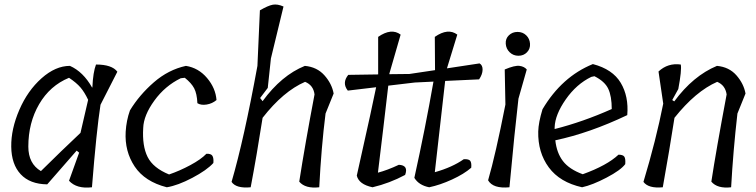

<svg xmlns="http://www.w3.org/2000/svg" viewBox="-20 -833 3363 854"><path d="M321 -163 190 -13Q113 -14 72 -58Q31 -102 30 -180.5Q29 -259 66 -344.5Q103 -430 165 -485Q227 -540 291 -540Q350 -514 390 -443L391 -446Q394 -512 407 -546Q478 -546 502 -514L427 -367Q409 -251 389 0Q321 8 287 -29L332 -154ZM106 -181Q106 -105 162 -72Q253 -162 338 -242L372 -389Q356 -423 338 -444Q320 -465 287 -487Q202 -452 154 -369.5Q106 -287 106 -181Z M807 -540Q863 -531 901 -486Q939 -441 943 -388Q924 -372 899 -368Q874 -364 858 -374Q856 -417 843.5 -440.5Q831 -464 802 -487L784 -485Q714 -451 666.5 -385.5Q619 -320 617 -264Q612 -184 636.5 -135Q661 -86 732 -57Q779 -73 826.5 -98.5Q874 -124 898 -149Q919 -150 925 -139.5Q931 -129 929 -108Q900 -76 835.5 -42Q771 -8 722 0Q624 -25 579 -92.5Q534 -160 539 -247Q542 -297 558 -342Q600 -411 664.5 -467Q729 -523 807 -540Z M1137 -397 1148 -383Q1232 -498 1336 -540Q1390 -535 1423 -498Q1456 -461 1464 -417L1428 -328Q1409 -177 1400 0Q1338 7 1311 -25Q1337 -192 1379 -413Q1374 -454 1337 -469Q1240 -427 1148 -309Q1122 -142 1095 0Q1030 6 1010 -24Q1065 -212 1125 -540L1136 -787Q1172 -808 1193 -812Q1214 -816 1241 -804L1185 -573L1171 -442Z M2111 -480 1960 -473Q1958 -457 1914 -67Q1992 -89 2043 -125Q2066 -126 2072 -117Q2078 -108 2076 -87Q2044 -59 1990.5 -34.5Q1937 -10 1889 0Q1843 -9 1823 -42Q1872 -264 1908 -470L1825 -466L1707 -452Q1700 -388 1684.5 -260Q1669 -132 1661 -65Q1703 -76 1754 -100Q1798 -98 1782 -55Q1713 -18 1637 0Q1576 -13 1567 -52Q1642 -387 1653 -445L1527 -430Q1500 -464 1529 -500L1662 -502V-669Q1721 -710 1762 -679L1712 -506V-503L1801 -504L1915 -521L1914 -669Q1973 -710 2014 -679L1968 -529L2113 -551Q2127 -543 2126.5 -522.5Q2126 -502 2111 -480Z M2228 -368 2225 -524Q2270 -543 2291 -540Q2312 -537 2323 -524L2286 -394Q2269 -249 2246 0Q2173 7 2151 -31Q2184 -144 2228 -368ZM2337.5 -638.5Q2339 -616 2324 -600.5Q2309 -585 2286 -585Q2263 -585 2247 -600.5Q2231 -616 2229.5 -638.5Q2228 -661 2243.5 -676Q2259 -691 2282 -691Q2305 -691 2320.5 -676Q2336 -661 2337.5 -638.5Z M2617 -548Q2705 -525 2741 -464.5Q2777 -404 2770 -321Q2602 -241 2450 -209Q2456 -153 2484 -116.5Q2512 -80 2572 -58Q2680 -97 2731 -145Q2751 -145 2757 -136Q2763 -127 2761 -103Q2741 -76 2678 -43Q2615 -10 2569 0Q2470 -22 2421 -88.5Q2372 -155 2374 -248Q2375 -288 2393 -347Q2479 -492 2617 -548ZM2447 -267V-259Q2573 -291 2701 -348Q2701 -405 2685.5 -438Q2670 -471 2624 -494L2610 -491Q2544 -459 2496.5 -391Q2449 -323 2447 -267Z M2970 -388 2979 -382Q3063 -496 3169 -540Q3223 -535 3255.5 -498Q3288 -461 3296 -417L3260 -328Q3241 -162 3232 0Q3171 7 3144 -25Q3165 -163 3212 -413Q3206 -454 3170 -469Q3074 -427 2980 -309Q2958 -167 2928 0Q2864 6 2842 -24Q2898 -210 2930 -372L2909 -515Q2951 -554 3008 -546Q3013 -522 2997 -437Z"/></svg>

Font: Tillana
Style: Regular
Weight: 400
Designer: Lipi Raval (Devanagari, Latin), Jonny Pinhorn (Latin)
Foundry: Indian Type Foundry
Version: Version 2.003;PS 1.0;hotconv 1.0.79;makeotf.lib2.5.61930; tt